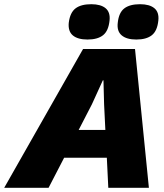

<svg xmlns="http://www.w3.org/2000/svg" viewBox="-82 -893 782 913"><path d="M334 -705Q288 -705 264.5 -724.5Q241 -744 245 -785Q251 -833 277 -853Q303 -873 352 -873Q397 -873 420 -854Q443 -835 439 -796Q434 -746 408 -725.5Q382 -705 334 -705ZM584 -873Q629 -873 652 -854Q675 -835 671 -796Q666 -746 640 -725.5Q614 -705 566 -705Q520 -705 496.5 -725Q473 -745 478 -785Q483 -833 509 -853Q535 -873 584 -873ZM313 -660H560L626 0H433L426 -143H223L149 0H-62ZM292 -275H419L413 -397L410 -511H407L355 -397Z"/></svg>

Font: Elaine Sans ExtraBold
Style: Italic
Weight: 800
Italic angle: -13°
Designer: Wei Huang
Foundry: Wei Huang
Version: Version 2.001;December 24, 2019;FontCreator 12.0.0.2547 64-b